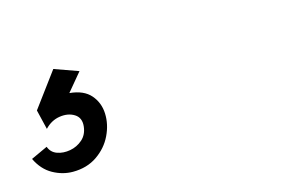

<svg xmlns="http://www.w3.org/2000/svg" viewBox="-52 -145 696 434"><g transform="rotate(-15 296.5 72.0)"><path d="M75 190Q51 190 28.5 177.5Q6 165 -7 138L32 120Q37 134 51 139Q65 144 81.5 141Q98 138 110.5 127Q123 116 125 97Q127 77 112.5 68Q98 59 78 62Q58 65 43 81L32 35L92 -46L148 -26L113 16Q146 19 162 37.5Q178 56 179 81.5Q180 107 168 132Q156 157 132 173.5Q108 190 75 190Z"/></g></svg>

Font: Kulim Park SemiBold
Style: Italic
Weight: 600
Italic angle: -8°
Designer: Noponies / Dale Sattler
Foundry: Noponies
Version: Version 1.000; ttfautohint (v1.8.3)